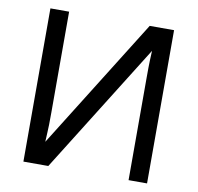

<svg xmlns="http://www.w3.org/2000/svg" viewBox="-77 -768 874 849"><g transform="rotate(10 359.5 -344.0)"><path d="M193.8 0H82V-688H166V-236.8Q166 -169.9 164.1 -145L162.1 -103L527.8 -688H637.2V0H554.2V-457Q554.2 -513.2 555.2 -538.1L557.1 -581.1Z"/></g></svg>

Font: Libra Sans Modern
Style: Regular
Weight: 400
Foundry: Stefan Peev, Context Ltd
Version: Version 1.000